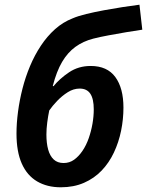

<svg xmlns="http://www.w3.org/2000/svg" viewBox="-20 -785 624 815"><path d="M238 10Q180 10 137.5 -15Q95 -40 72.5 -90.5Q50 -141 50 -218Q50 -262 56.5 -311Q63 -360 75.5 -409Q88 -458 107.5 -504.5Q127 -551 153.5 -591Q180 -631 213.5 -661Q247 -691 288 -707Q311 -717 346 -725.5Q381 -734 421.5 -741.5Q462 -749 501 -755Q540 -761 572 -765L584 -659Q555 -655 517 -648.5Q479 -642 441 -635Q403 -628 376 -621Q333 -610 300 -586Q267 -562 243.5 -522Q220 -482 204 -420L207 -419Q233 -451 273 -478Q313 -505 365 -505Q435 -505 469.5 -458Q504 -411 504 -328Q504 -279 494 -230Q484 -181 463.5 -137.5Q443 -94 411.5 -61Q380 -28 336.5 -9Q293 10 238 10ZM250 -93Q275 -93 294.5 -107Q314 -121 330 -144.5Q346 -168 356.5 -198Q367 -228 372.5 -259.5Q378 -291 378 -321Q378 -365 363.5 -387Q349 -409 318 -409Q292 -409 267.5 -393.5Q243 -378 222.5 -356.5Q202 -335 189 -316Q184 -292 180.5 -265Q177 -238 177 -214Q177 -177 184.5 -150Q192 -123 208 -108Q224 -93 250 -93Z"/></svg>

Font: Noto Sans Display SemiBold
Style: Italic
Weight: 600
Italic angle: -12°
Designer: Monotype Design Team
Foundry: Monotype Imaging Inc.
Version: Version 2.003